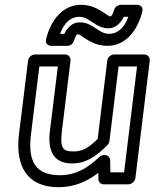

<svg xmlns="http://www.w3.org/2000/svg" viewBox="-20 -743 644 800"><path d="M109 -183 144 -466H221L188 -198C177 -111 206 -62 280 -62C336 -62 379 -89 428 -139C432 -144 435 -149 436 -155L474 -466H551L497 -25H440L439 -75C439 -87 429 -97 417 -97H414C407 -97 399 -93 394 -89C343 -41 295 -13 230 -13C130 -13 95 -67 109 -183ZM59 -183C43 -51 93 37 224 37C288 37 342 14 390 -23V3C390 15 400 25 412 25H515C526 25 542 15 544 0L604 -491C605 -502 597 -516 582 -516H455C444 -516 429 -506 427 -491L387 -164C347 -125 323 -112 286 -112C243 -112 229 -123 238 -198L274 -491C275 -502 267 -516 252 -516H125C114 -516 99 -506 97 -491ZM230 -602C249 -652 277 -673 311 -673C354 -673 377 -625 432 -625C462 -625 484 -648 496 -673H515C496 -623 468 -602 434 -602C390 -602 368 -650 312 -650C281 -650 260 -627 248 -602ZM172 -580C167 -558 184 -552 194 -552H261C272 -552 283 -559 287 -571C298 -603 303 -600 306 -600C319 -600 358 -552 428 -552C501 -552 553 -613 573 -695C578 -717 561 -723 551 -723H483C473 -723 460 -715 456 -703C446 -672 441 -675 439 -675C426 -675 386 -723 317 -723C244 -723 192 -662 172 -580Z"/></svg>

Font: Falling Sky
Style: ExtOuObl
Weight: 400
Designer: Paul D. Hunt
Foundry: Adobe Systems Incorporated
Version: Version 1.02